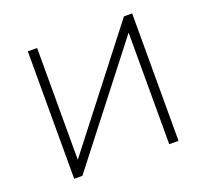

<svg xmlns="http://www.w3.org/2000/svg" viewBox="-120 -846 1066 991"><g transform="rotate(-20 412.5 -350.0)"><path d="M126 0V-700H177V-86L654 -700H699V0H648V-613L171 0Z"/></g></svg>

Font: Montserrat Z Light
Style: Regular
Weight: 300
Designer: Julieta Ulanovsky
Foundry: Julieta Ulanovsky
Version: Version 8.000